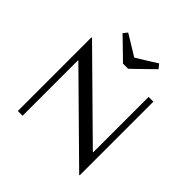

<svg xmlns="http://www.w3.org/2000/svg" viewBox="-231 -1106 1312 1312"><g transform="rotate(45 425.0 -450.5)"><path d="M684 -700V-165H680L125 -712H120V0H166V-535H170L725 12H730V-700ZM424 -821Q424 -820 435 -827Q446 -834 462.5 -844Q479 -854 498.5 -866Q518 -878 534.5 -888.5Q551 -899 562 -906Q573 -913 573 -913L598 -882Q598 -882 587 -871Q576 -860 559.5 -844Q543 -828 523.5 -809Q504 -790 487.5 -774Q471 -758 460 -747.5Q449 -737 449 -737H399Q399 -737 388 -748Q377 -759 360.5 -775Q344 -791 324.5 -810Q305 -829 288.5 -845Q272 -861 261 -871.5Q250 -882 250 -882L274 -912Q274 -912 285.5 -905.5Q297 -899 313.5 -888.5Q330 -878 349.5 -866.5Q369 -855 385.5 -844.5Q402 -834 413 -827.5Q424 -821 424 -821Z"/></g></svg>

Font: Tenor Sans
Style: Regular
Weight: 400
Designer: Denis Masharov
Foundry: Denis Masharov
Version: Version 1.1